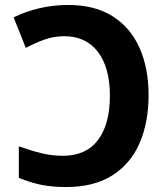

<svg xmlns="http://www.w3.org/2000/svg" viewBox="-20 -744 677 774"><path d="M247 10Q190 10 146 1Q102 -8 56 -27V-154Q107 -136 148.5 -126Q190 -116 233 -116Q327 -116 375 -179.5Q423 -243 423 -358Q423 -471 375 -534.5Q327 -598 239 -598Q196 -598 158 -584Q120 -570 84 -551L35 -674Q81 -697 137.5 -710.5Q194 -724 255 -724Q362 -724 434 -678.5Q506 -633 542.5 -551Q579 -469 579 -361Q579 -250 542.5 -166.5Q506 -83 432 -36.5Q358 10 247 10Z"/></svg>

Font: Noto IKEA Latin
Style: Bold
Weight: 700
Designer: Monotype Design Team
Foundry: Monotype Imaging Inc.
Version: Version 1.0